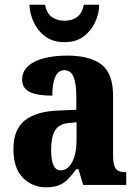

<svg xmlns="http://www.w3.org/2000/svg" viewBox="-20 -785 581 815"><path d="M175 10Q118 10 77.5 -30Q37 -70 37 -153Q37 -235 85.5 -274Q134 -313 232 -316L304 -319V-374Q304 -429 292.5 -458Q281 -487 253 -487Q227 -487 214.5 -458.5Q202 -430 202 -379Q137 -379 105.5 -395Q74 -411 74 -447Q74 -482 100 -505Q126 -528 169.5 -538.5Q213 -549 265 -549Q362 -549 411 -511Q460 -473 460 -379V-125Q460 -84 471.5 -69Q483 -54 513 -54H516V0H333L313 -67H304Q284 -40 267 -23Q250 -6 228.5 2Q207 10 175 10ZM237 -62Q268 -62 286.5 -97.5Q305 -133 305 -191V-266L273 -263Q230 -259 213.5 -231Q197 -203 197 -149Q197 -107 206.5 -84.5Q216 -62 237 -62ZM254 -606Q205 -606 172.5 -630Q140 -654 123 -691Q106 -728 105 -765H171Q178 -729 200 -713Q222 -697 254 -697Q286 -697 307.5 -713Q329 -729 336 -765H401Q401 -728 384 -691Q367 -654 334.5 -630Q302 -606 254 -606Z"/></svg>

Font: Noto Serif Tamil Condensed ExtraBold
Style: Regular
Weight: 800
Width: 3
Designer: Indian Type Foundry, Tom Grace, and the Monotype Design Team
Foundry: Monotype Imaging Inc.
Version: Version 2.004; ttfautohint (v1.8.4.7-5d5b)